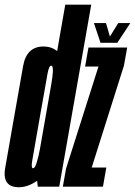

<svg xmlns="http://www.w3.org/2000/svg" viewBox="-48 -805 582 828"><path d="M115 0 112 -25.5Q72.5 2.5 33 2.5Q1 2.5 -14 -13.5Q-34 -34 -25.5 -81.5Q-10.5 -165.5 13 -301Q37 -437 51.8 -520.8Q66.5 -604.5 140 -604.5Q173 -604.5 198.5 -585L233.5 -785H345.5L207.5 0ZM124.5 -164 173 -440.5Q179 -475.5 180 -496Q181 -519 174.5 -521.5Q173.5 -521.5 172.5 -521.5Q163 -521.5 156.8 -486Q150.5 -450.5 124 -301Q97.5 -150.5 91.5 -115Q85.5 -83 93 -79.5Q93.5 -79.5 94.5 -79.5Q103 -79.5 110.5 -105Q117.5 -126 124.5 -164ZM223 0 237 -78.5 376.5 -517.5 378 -518H319L333.5 -600H500.5L486.5 -522L347.5 -82.5H347H410.5L396 0ZM385.5 -620.5 357 -705.5H409L426 -647.5L462 -705.5H514L458 -620.5Z"/></svg>

Font: Anybody UltraCondensed SemiBold
Style: Italic
Weight: 600
Width: 1
Italic angle: -10°
Designer: Tyler Finck
Foundry: Etcetera Type Company
Version: Version 1.010; ttfautohint (v1.8.3) -l 8 -r 50 -G 200 -x 14 